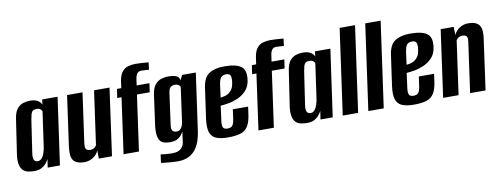

<svg xmlns="http://www.w3.org/2000/svg" viewBox="-62 -955 3638 1396"><g transform="rotate(-10 1757.5 -256.5)"><path d="M118.5 8Q97.2 8 75.4 4.1Q53.6 0.3 37.1 -13.6Q20.6 -27.5 13.5 -57.2Q6.3 -86.8 14 -138.7L51.5 -388.8Q59.1 -440.3 80 -464.1Q100.9 -487.9 126.6 -494.7Q152.3 -501.6 173.5 -501.6Q210.3 -501.6 230.9 -488.7Q251.5 -475.8 258.5 -457.7L263.5 -495H377.1L307.1 0H216.7L226.3 -61.6Q218.3 -46.8 205.3 -30.8Q192.4 -14.8 171.5 -3.4Q150.6 8 118.5 8ZM154 -58.4Q167.4 -58.4 177.1 -65.9Q186.8 -73.4 193.5 -85.4Q200.1 -97.5 204.6 -111Q209.2 -124.6 211.6 -136.5Q214 -148.5 215 -156.5L251.1 -410.4Q249.1 -413.3 245.5 -418.9Q242 -424.5 234 -429.3Q226.1 -434.1 210.6 -434.1Q192.5 -434.1 182.9 -426.6Q173.3 -419.1 169 -404Q164.8 -388.9 160.5 -364.7L123.9 -117.6Q121.6 -99.3 123.4 -87.5Q125.1 -75.6 129.9 -69.5Q134.7 -63.4 141.1 -60.9Q147.4 -58.4 154 -58.4Z M490.1 7.3Q454.2 7.3 433.1 -2.1Q412 -11.6 402.6 -28.9Q393.3 -46.2 392.4 -70.2Q391.5 -94.2 395.2 -123.7L447.2 -495H561.2L510.2 -130.6Q508.6 -118.9 508.5 -108.6Q508.3 -98.4 511.1 -90.4Q513.9 -82.5 522 -77.8Q530 -73 544.5 -73Q558 -73 567.1 -77.5Q576.1 -82 582 -87.9Q587.9 -93.8 590.8 -99.3L646.5 -495H760.5L691.5 0H594.1L593.6 -59.9Q579.7 -28.3 550.7 -10.5Q521.8 7.3 490.1 7.3Z M776.9 0 834.4 -410.6H802.7L812.2 -476H843.9L850.5 -522.8Q857.2 -570.2 876.1 -593.6Q894.9 -617 921.3 -624.5Q947.6 -631.9 974.3 -631.9Q994.1 -631.9 1014.8 -630.7Q1035.4 -629.5 1051.5 -628.2Q1067.6 -626.9 1072.5 -626.5L1065.5 -572.5Q1061.3 -573.1 1045.1 -574.6Q1029 -576.1 1008 -576.1Q988.2 -576.1 977.7 -561Q967.1 -545.8 964.2 -522.5L957.6 -476H1051.9L1042.4 -410.6H948.1L890.6 0Z M1156 119.4Q1141.6 119.4 1121.9 118.1Q1102.2 116.7 1083.2 115Q1064.2 113.4 1050.5 111.7Q1036.9 110 1033.9 109L1042 48Q1055.8 50.4 1081.1 52.7Q1106.4 55 1124.4 55Q1136.4 55 1150.7 53.2Q1165.1 51.4 1179 44.3Q1192.8 37.2 1203.3 22.4Q1213.9 7.6 1217.1 -18.2L1226.8 -89Q1220.2 -76.6 1209 -62.1Q1197.8 -47.6 1178.4 -37.6Q1158.9 -27.5 1125.4 -27.5Q1105.3 -27.5 1086.7 -31.7Q1068 -35.9 1055.2 -50.2Q1042.5 -64.4 1037.9 -94.5Q1033.3 -124.7 1040.7 -177.2L1069.9 -387.8Q1077.2 -438.1 1098 -461.9Q1118.7 -485.7 1144.9 -493.2Q1171 -500.6 1193.5 -500.6Q1214.5 -500.6 1232 -497.8Q1249.6 -495 1262.2 -486.3Q1274.8 -477.5 1278.5 -457.5L1296 -494H1397.5L1338.3 -73.5Q1333.7 -38 1322.6 -3.7Q1311.5 30.7 1291.3 58.5Q1271 86.3 1238.1 102.8Q1205.3 119.4 1156 119.4ZM1184 -95.6Q1201.4 -95.6 1211.9 -104.3Q1222.4 -113 1228.6 -128.3Q1234.8 -143.5 1236.8 -161.2L1271.5 -409.8Q1269.1 -414.6 1265.1 -419.7Q1261 -424.8 1253.2 -428.7Q1245.5 -432.5 1231 -432.5Q1210.6 -432.5 1198.5 -420.9Q1186.5 -409.3 1182.5 -378.6L1150.6 -147Q1148.3 -130 1151 -119.7Q1153.8 -109.4 1159.3 -104.3Q1164.7 -99.2 1171.4 -97.4Q1178 -95.6 1184 -95.6Z M1546.7 11.7Q1496.2 11.7 1462.7 -0.8Q1429.2 -13.3 1416.2 -48.1Q1403.3 -83 1412.3 -149.6L1444.5 -376.8Q1455.2 -449.2 1497.2 -475.6Q1539.2 -502 1607 -502Q1696.7 -502 1733.5 -473.4Q1770.3 -444.8 1757.7 -369Q1750.5 -325 1724 -297.2Q1697.6 -269.3 1662.4 -253.8Q1627.1 -238.3 1592.3 -232.1Q1557.5 -226 1533.8 -225L1519.5 -118Q1514.6 -81.5 1521.9 -67Q1529.2 -52.6 1554.5 -52.6Q1578.7 -52.6 1590 -65.3Q1601.2 -78.1 1606.5 -114.5L1616.2 -183.9H1728.9L1721.9 -131.9Q1714.2 -72.7 1694.6 -41.7Q1675 -10.6 1639.3 0.6Q1603.6 11.7 1546.7 11.7ZM1543.6 -283.1Q1554.6 -284.1 1569.7 -287.2Q1584.8 -290.3 1599.9 -299Q1615 -307.7 1627.1 -324.4Q1639.2 -341.1 1643.8 -369Q1649.6 -398.4 1645.5 -420.7Q1641.4 -443.1 1612.1 -443.1Q1586.5 -443.1 1573.4 -428.3Q1560.4 -413.5 1554.5 -366Z M1772.9 0 1830.4 -410.6H1798.7L1808.2 -476H1839.9L1846.5 -522.8Q1853.2 -570.2 1872.1 -593.6Q1890.9 -617 1917.3 -624.5Q1943.6 -631.9 1970.3 -631.9Q1990.1 -631.9 2010.8 -630.7Q2031.4 -629.5 2047.5 -628.2Q2063.6 -626.9 2068.5 -626.5L2061.5 -572.5Q2057.3 -573.1 2041.1 -574.6Q2025 -576.1 2004 -576.1Q1984.2 -576.1 1973.7 -561Q1963.1 -545.8 1960.2 -522.5L1953.6 -476H2047.9L2038.4 -410.6H1944.1L1886.6 0Z M2132.5 8Q2111.2 8 2089.4 4.1Q2067.6 0.3 2051.1 -13.6Q2034.6 -27.5 2027.5 -57.2Q2020.3 -86.8 2028 -138.7L2065.5 -388.8Q2073.1 -440.3 2094 -464.1Q2114.9 -487.9 2140.6 -494.7Q2166.3 -501.6 2187.5 -501.6Q2224.3 -501.6 2244.9 -488.7Q2265.5 -475.8 2272.5 -457.7L2277.5 -495H2391.1L2321.1 0H2230.7L2240.3 -61.6Q2232.3 -46.8 2219.3 -30.8Q2206.4 -14.8 2185.5 -3.4Q2164.6 8 2132.5 8ZM2168 -58.4Q2181.4 -58.4 2191.1 -65.9Q2200.8 -73.4 2207.5 -85.4Q2214.1 -97.5 2218.6 -111Q2223.2 -124.6 2225.6 -136.5Q2228 -148.5 2229 -156.5L2265.1 -410.4Q2263.1 -413.3 2259.5 -418.9Q2256 -424.5 2248 -429.3Q2240.1 -434.1 2224.6 -434.1Q2206.5 -434.1 2196.9 -426.6Q2187.3 -419.1 2183 -404Q2178.8 -388.9 2174.5 -364.7L2137.9 -117.6Q2135.6 -99.3 2137.4 -87.5Q2139.1 -75.6 2143.9 -69.5Q2148.7 -63.4 2155.1 -60.9Q2161.4 -58.4 2168 -58.4Z M2395.1 0 2483.7 -631.9H2597.4L2508.8 0Z M2584.1 0 2672.7 -631.9H2786.4L2697.8 0Z M2919.7 11.7Q2869.2 11.7 2835.7 -0.8Q2802.2 -13.3 2789.2 -48.1Q2776.3 -83 2785.3 -149.6L2817.5 -376.8Q2828.2 -449.2 2870.2 -475.6Q2912.2 -502 2980 -502Q3069.7 -502 3106.5 -473.4Q3143.3 -444.8 3130.7 -369Q3123.5 -325 3097 -297.2Q3070.6 -269.3 3035.4 -253.8Q3000.1 -238.3 2965.3 -232.1Q2930.5 -226 2906.8 -225L2892.5 -118Q2887.6 -81.5 2894.9 -67Q2902.2 -52.6 2927.5 -52.6Q2951.7 -52.6 2963 -65.3Q2974.2 -78.1 2979.5 -114.5L2989.2 -183.9H3101.9L3094.9 -131.9Q3087.2 -72.7 3067.6 -41.7Q3048 -10.6 3012.3 0.6Q2976.6 11.7 2919.7 11.7ZM2916.6 -283.1Q2927.6 -284.1 2942.7 -287.2Q2957.8 -290.3 2972.9 -299Q2988 -307.7 3000.1 -324.4Q3012.2 -341.1 3016.8 -369Q3022.6 -398.4 3018.5 -420.7Q3014.4 -443.1 2985.1 -443.1Q2959.5 -443.1 2946.4 -428.3Q2933.4 -413.5 2927.5 -366Z M3136.4 0 3205.4 -495H3301.8L3303.2 -435.1Q3318.2 -466.7 3346.6 -484.5Q3375.1 -502.3 3406.8 -502.3Q3442.6 -502.3 3463.8 -492.9Q3484.9 -483.4 3494.1 -466.1Q3503.3 -448.8 3504.5 -424.8Q3505.7 -400.8 3501.3 -371.3L3449.6 0H3335.6L3386.6 -364.4Q3388.3 -375.8 3388.7 -386.1Q3389.2 -396.3 3386.5 -404.1Q3383.7 -411.9 3375.7 -416.6Q3367.8 -421.3 3352.3 -421.3Q3339.8 -421.3 3330.4 -417Q3321 -412.7 3315.2 -406.9Q3309.3 -401.2 3306 -395.7L3250.4 0Z"/></g></svg>

Font: Alumni Sans Thin
Style: Italic
Weight: 100
Italic angle: -8°
Designer: Robert E. Leuschke
Foundry: Robert E. Leuschke
Version: Version 1.016